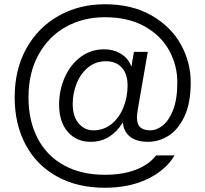

<svg xmlns="http://www.w3.org/2000/svg" viewBox="-20 -731 966 903"><path d="M49 -273Q49 -405 104.5 -504Q160 -603 256.5 -657Q353 -711 473 -711Q601 -711 692.5 -658.5Q784 -606 830.5 -522Q877 -438 877 -344Q877 -246 847.5 -183.5Q818 -121 772.5 -92.5Q727 -64 676 -64Q623 -64 592.5 -87.5Q562 -111 558 -153H556Q531 -112 493.5 -88Q456 -64 406 -64Q340 -64 299 -110.5Q258 -157 258 -239Q258 -307 284.5 -367Q311 -427 359 -463Q407 -499 469 -499Q516 -499 551 -476.5Q586 -454 597 -418H598L610 -487H675L628 -216Q624 -188 624 -180Q624 -146 640 -132Q656 -118 688 -118Q716 -118 745 -140.5Q774 -163 794 -213.5Q814 -264 814 -344Q814 -423 776 -493Q738 -563 661 -606.5Q584 -650 473 -650Q371 -650 289.5 -604.5Q208 -559 161 -473.5Q114 -388 114 -273Q114 -163 157 -80.5Q200 2 281 46.5Q362 91 473 91Q558 91 619.5 67Q681 43 714 0H801Q759 70 673.5 111Q588 152 473 152Q344 152 248 99Q152 46 100.5 -50.5Q49 -147 49 -273ZM580 -328Q580 -384 552.5 -413.5Q525 -443 478 -443Q430 -443 394.5 -414Q359 -385 340.5 -338.5Q322 -292 322 -242Q322 -183 350 -150.5Q378 -118 419 -118Q469 -118 505.5 -148.5Q542 -179 561 -227Q580 -275 580 -328Z"/></svg>

Font: wassup Sans
Style: Regular
Weight: 400
Version: Version 2.001